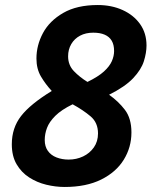

<svg xmlns="http://www.w3.org/2000/svg" viewBox="-20 -729 603 764"><path d="M237 15Q201 15 164 6Q127 -3 96 -23Q65 -43 46 -75.5Q27 -108 27 -155Q27 -220 64 -267.5Q101 -315 186 -367Q161 -394 143 -424.5Q125 -455 125 -496Q125 -549 151 -597.5Q177 -646 231.5 -677.5Q286 -709 369 -709Q424 -709 468 -689Q512 -669 537.5 -633Q563 -597 563 -548Q563 -519 552.5 -485.5Q542 -452 510 -418Q478 -384 414 -352Q451 -326 477 -292Q503 -258 503 -202Q503 -143 472.5 -93.5Q442 -44 382.5 -14.5Q323 15 237 15ZM253 -94Q284 -94 310.5 -106.5Q337 -119 353.5 -142.5Q370 -166 370 -198Q370 -241 340.5 -266Q311 -291 269 -314Q224 -292 200 -268Q176 -244 167 -220Q158 -196 158 -172Q158 -146 170.5 -128.5Q183 -111 205 -102.5Q227 -94 253 -94ZM328 -403Q371 -424 393.5 -444.5Q416 -465 425 -485.5Q434 -506 434 -526Q434 -551 424.5 -567Q415 -583 396.5 -591Q378 -599 351 -599Q321 -599 298.5 -587Q276 -575 263.5 -553.5Q251 -532 251 -505Q251 -470 274 -446Q297 -422 328 -403Z"/></svg>

Font: Ubuntu Sans Mono
Style: Bold Italic
Weight: 700
Italic angle: -13.5°
Monospace: yes
Designer: Dalton Maag Ltd
Foundry: Dalton Maag Ltd
Version: Version 1.006